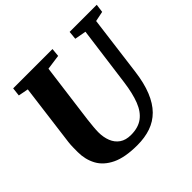

<svg xmlns="http://www.w3.org/2000/svg" viewBox="-183 -931 1129 1129"><g transform="rotate(-45 382.0 -366.5)"><path d="M694 -678 646 -306Q635 -220 610.5 -159.8Q586 -99.5 548.8 -62Q511.5 -24.5 461.5 -7.2Q411.5 10 349.5 10Q247 10 186.5 -19.2Q126 -48.5 99.2 -98.2Q72.5 -148 72.5 -209Q72.5 -228 72.8 -248.2Q73 -268.5 75.5 -290L125.5 -678L63 -690L69 -743H396L391 -691L297.5 -678L248.5 -304Q245 -275 242.8 -249.2Q240.5 -223.5 240.5 -206Q240.5 -164.5 253.8 -131Q267 -97.5 294.8 -78.2Q322.5 -59 365.5 -59Q425.5 -59 463.5 -86.8Q501.5 -114.5 523 -169.5Q544.5 -224.5 555.5 -306.5L605 -678L533.5 -691L538.5 -743H764L757 -691Z"/></g></svg>

Font: Merriweather 20pt Black
Style: Italic
Weight: 900
Italic angle: -7.8°
Version: Version 2.101